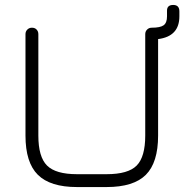

<svg xmlns="http://www.w3.org/2000/svg" viewBox="-20 -756 745 776"><path d="M291 0Q183 0 133 -49.5Q83 -99 83 -208V-618Q83 -629 90.5 -636.5Q98 -644 109 -644Q121 -644 128 -636.5Q135 -629 135 -618V-208Q135 -122 170 -87Q205 -52 291 -52H411Q498 -52 532.5 -87Q567 -122 567 -208V-618Q567 -629 574.5 -636.5Q582 -644 593 -644Q628 -644 641.5 -654Q655 -664 655 -690V-713Q655 -736 680 -736Q705 -736 705 -710V-690Q705 -609 619 -598V-208Q619 -99 569.5 -49.5Q520 0 411 0Z"/></svg>

Font: Jura
Style: Regular
Weight: 400
Designer: Daniel Johnson, Alexei Vanyashin
Foundry: Daniel Johnson
Version: Version 5.103